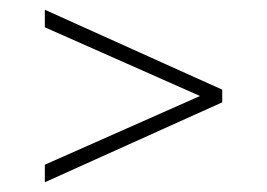

<svg xmlns="http://www.w3.org/2000/svg" viewBox="-20 -577 548 394"><path d="M72 -203V-239L404 -386V-374L72 -521V-557L436 -393V-367Z"/></svg>

Font: Encode Sans SC Condensed Thin
Style: Regular
Weight: 100
Width: 3
Designer: Multiple Designers
Foundry: Impallari Type
Version: Version 3.002